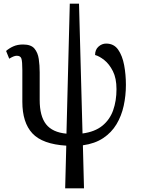

<svg xmlns="http://www.w3.org/2000/svg" viewBox="-20 -780 762 1040"><path d="M333 240 339 9Q210 1 155.5 -57.5Q101 -116 101 -229V-400Q101 -447 96 -462.5Q91 -478 71 -478Q62 -478 51.5 -473.5Q41 -469 30 -462L13 -504Q30 -519 52.5 -529Q75 -539 105 -539Q148 -539 166.5 -517Q185 -495 190 -460.5Q195 -426 195 -388V-238Q195 -151 229.5 -107Q264 -63 340 -56L358 -760H408L427 -57Q494 -66 534.5 -99Q575 -132 593 -183Q611 -234 611 -297Q611 -356 591.5 -394.5Q572 -433 545 -454.5Q518 -476 495 -482Q495 -511 513.5 -527.5Q532 -544 555 -544Q597 -544 620 -511Q643 -478 652.5 -427Q662 -376 662 -320Q662 -262 650 -207Q638 -152 611 -107Q584 -62 539 -32Q494 -2 429 7L435 240Z"/></svg>

Font: NotoSerif-Regular
Style: Regular
Weight: 400
Designer: Monotype Design Team
Foundry: Monotype Imaging Inc.
Version: Version 2.007; ttfautohint (v1.8) -l 8 -r 50 -G 200 -x 14 -D